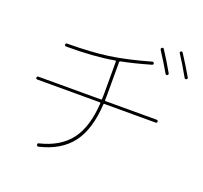

<svg xmlns="http://www.w3.org/2000/svg" viewBox="-146 -1012 1292 1220"><g transform="rotate(20 500.0 -402.0)"><path d="M833 -673.8Q799.8 -732.4 752 -805.7Q747.1 -814.5 754.9 -820.3Q763.7 -826.2 768.6 -818.4Q811.5 -752.9 850.6 -683.6Q855.5 -674.8 846.7 -669.9Q837.9 -665 833 -673.8ZM956.1 -690.4Q906.2 -778.3 874 -826.2Q868.2 -835 876 -839.8Q884.8 -844.7 889.6 -836.9Q937.5 -762.7 973.6 -700.2Q978.5 -691.4 969.7 -686.5Q960.9 -681.6 956.1 -690.4ZM80.1 -360.4Q70.3 -360.4 70.3 -370.1Q70.3 -379.9 80.1 -379.9H503.9Q508.8 -379.9 508.8 -384.8Q508.8 -389.6 509.3 -401.9Q509.8 -414.1 509.8 -419.9V-638.7Q509.8 -643.6 504.9 -643.6Q364.3 -619.1 180.7 -620.1Q169.9 -620.1 169.9 -629.9Q169.9 -639.6 179.7 -639.6Q342.8 -640.6 457 -656.7Q571.3 -672.9 726.6 -716.8Q735.4 -720.7 740.2 -710Q743.2 -702.1 733.4 -698.2Q618.2 -665 536.1 -649.4Q530.3 -647.5 530.3 -642.6V-419.9Q530.3 -414.1 529.8 -401.9Q529.3 -389.6 529.3 -384.8Q529.3 -379.9 534.2 -379.9H879.9Q889.6 -379.9 889.6 -370.1Q889.6 -360.4 879.9 -360.4H533.2Q528.3 -360.4 528.3 -355.5Q518.6 -183.6 446.8 -89.4Q375 4.9 232.4 38.1Q222.7 40 220.2 29.8Q217.8 19.5 226.6 17.6Q362.3 -14.6 430.2 -103.5Q498 -192.4 507.8 -355.5Q507.8 -360.4 502.9 -360.4Z"/></g></svg>

Font: Rounded Mgen+ 1m thin
Style: Regular
Weight: 100
Designer: [Source Han Sans]
Ryoko NISHIZUKA  (kana & ideographs); Paul D. Hunt (Latin, Greek & Cyrillic); Wenlong ZHANG  (bopomofo
Version: Version 1.059.20150602